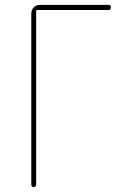

<svg xmlns="http://www.w3.org/2000/svg" viewBox="-20 -750 540 770"><path d="M105.5 -9.8V-695.3Q105.5 -710 115.2 -720.2Q125 -730.5 139.6 -730.5H415Q424.8 -730.5 424.8 -720.2Q424.8 -710 415 -710H129.9Q125 -710 125 -705.1V-9.8Q125 0 115.2 0Q105.5 0 105.5 -9.8Z"/></svg>

Font: Rounded-X Mgen+ 1m thin
Style: Regular
Weight: 100
Designer: [Source Han Sans]
Ryoko NISHIZUKA  (kana & ideographs); Paul D. Hunt (Latin, Greek & Cyrillic); Wenlong ZHANG  (bopomofo
Version: Version 1.059.20150602